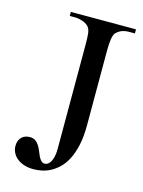

<svg xmlns="http://www.w3.org/2000/svg" viewBox="-106 -725 601 805"><g transform="rotate(15 195.0 -323.0)"><path d="M358.9 -644.5Q338.4 -644.5 324.5 -638.4Q310.5 -632.3 300.3 -620.6Q288.6 -603.5 288.6 -545.4V-221.2Q288.6 -170.4 280.3 -133.3Q272 -96.2 258.3 -69.8Q244.6 -43.5 226.8 -26.9Q209 -10.3 190.2 -0.7Q171.4 8.8 152.8 12.2Q134.3 15.6 119.1 15.6Q94.7 15.6 76.4 9.3Q58.1 2.9 45.7 -7.8Q33.2 -18.6 27.1 -32Q21 -45.4 21 -59.6Q21 -72.8 25.1 -82.5Q29.3 -92.3 36.1 -98.6Q43 -105 52 -107.9Q61 -110.8 70.3 -110.8Q85 -110.8 94.7 -104Q104.5 -97.2 110.8 -86.9Q117.2 -76.7 121.8 -64.9Q126.5 -53.2 131.3 -43Q136.2 -32.7 142.6 -25.9Q148.9 -19 158.7 -19Q165 -19 171.4 -22.9Q177.7 -26.9 183.1 -35.6Q188.5 -44.4 191.9 -58.8Q195.3 -73.2 195.3 -93.8V-545.4Q195.3 -574.7 193.6 -591.6Q191.9 -608.4 185.5 -618.2Q182.6 -623 176.3 -627.9Q169.9 -632.8 161.4 -636.5Q152.8 -640.1 142.8 -642.3Q132.8 -644.5 123 -644.5H100.1V-662.1H382.8V-644.5Z"/></g></svg>

Font: Doulos SIL Cyr
Style: Regular
Weight: 400
Designer: Walt Agee, Victor Gaultney, Peter Martin, Debbi Hosken, Becca Hirsbrunner
Foundry: SIL International
Version: Version 5.000